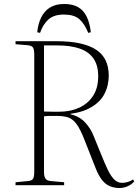

<svg xmlns="http://www.w3.org/2000/svg" viewBox="-20 -930 694 964"><path d="M580 14Q554 14 532 5Q510 -4 492.5 -26Q475 -48 460 -86L404 -228Q383 -282 364 -307.5Q345 -333 322 -340.5Q299 -348 267 -348Q245 -348 230 -348Q215 -348 201 -346V-66Q201 -44 208 -33.5Q215 -23 234 -21L302 -15V0H58V-15L121 -21Q140 -23 146 -32.5Q152 -42 152 -68V-655Q152 -682 145.5 -691.5Q139 -701 119 -703L58 -708V-723H265Q333 -723 382.5 -712Q432 -701 464 -679.5Q496 -658 511 -625.5Q526 -593 526 -550Q526 -527 520.5 -502.5Q515 -478 502.5 -455Q490 -432 467.5 -412.5Q445 -393 413 -379Q381 -365 335 -359V-356Q379 -346 408 -314.5Q437 -283 451 -245L489 -152Q505 -112 520 -80Q535 -48 552.5 -30Q570 -12 592 -12Q610 -12 624 -17Q638 -22 648 -29L654 -19Q640 -3 620 5.5Q600 14 580 14ZM277 -369Q332 -369 376 -388.5Q420 -408 446.5 -447.5Q473 -487 473 -547Q473 -602 449.5 -636Q426 -670 380.5 -686Q335 -702 267 -702H201V-370Q232 -369 249.5 -369Q267 -369 277 -369ZM302 -910Q345 -910 372.5 -894Q400 -878 415.5 -846Q431 -814 436 -768L423 -765Q404 -812 377.5 -834.5Q351 -857 301 -857Q251 -857 223.5 -832.5Q196 -808 181 -765L167 -768Q171 -810 186.5 -842Q202 -874 230.5 -892Q259 -910 302 -910Z"/></svg>

Font: Literata 60pt ExtraLight
Style: Regular
Weight: 250
Designer: Latin by Veronika Burian and Jose Scaglione. Greek by Irene Vlachou. Cyrillic by Vera Evstafieva.
Foundry: TypeTogether
Version: Version 3.103;gftools[0.9.29]